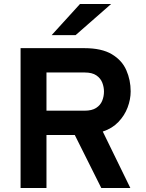

<svg xmlns="http://www.w3.org/2000/svg" viewBox="-20 -941 730 961"><path d="M83 0V-700H401.6Q488.9 -700 539.7 -669.6Q590.5 -639.3 612.2 -589.8Q634 -540.3 634 -483.6Q634 -443.9 618.8 -403.4Q603.6 -362.8 572.5 -330.4Q541.5 -297.9 494.4 -282.6L632.4 0H487L354.4 -265.2H212.6V0ZM212.6 -387H403.6Q440 -387 461.2 -400.8Q482.5 -414.5 491.4 -436.4Q500.4 -458.3 500.4 -482.8Q500.4 -505.2 492 -527.1Q483.6 -549 462.5 -563.6Q441.3 -578.2 403.6 -578.2H212.6ZM238.4 -765 380.4 -921H536.2L358.2 -765Z"/></svg>

Font: Overpass
Style: Regular
Weight: 400
Designer: Delve Withrington, Dave Bailey, Thomas Jockin
Foundry: Delve Fonts LLC
Version: Version 4.000